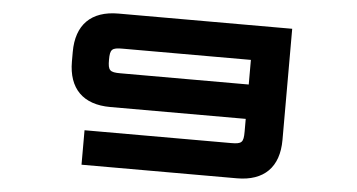

<svg xmlns="http://www.w3.org/2000/svg" viewBox="-49 -787 1625 874"><g transform="rotate(5 763.0 -350.0)"><path d="M491 -542.5H1077.5V-430H491C442 -430 434 -438 434 -486.5C434 -535 442 -542.5 491 -542.5ZM266.5 -464.5C266.5 -340.5 334 -273 458.5 -273H1077.5V-214.5C1077.5 -165 1070 -157.5 1020.5 -157.5H351V0H1061C1185 0 1252.5 -67.5 1252.5 -192V-700H458.5C334 -700 266.5 -632.5 266.5 -508Z"/></g></svg>

Font: Melete Bold
Style: Regular
Weight: 700
Width: 6
Designer: Sora Sagano
Foundry: DOT COLON
Version: Version 0.200;FEAKit 1.0